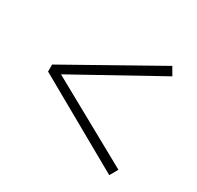

<svg xmlns="http://www.w3.org/2000/svg" viewBox="-121 -766 828 808"><g transform="rotate(30 293.5 -361.5)"><path d="M58 -345 499 -96 521 -135 111 -362 521 -589 499 -627 58 -379Z"/></g></svg>

Font: Noto Serif HK Medium
Style: Regular
Weight: 500
Designer: Ryoko NISHIZUKA 西塚涼子 (kana & ideographs); Frank Grießhammer (Latin, Greek & Cyrillic); Wenlong ZHANG 张文龙 (bopomofo); San
Foundry: Adobe
Version: Version 2.001;hotconv 1.1.0;makeotfexe 2.6.0